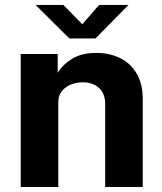

<svg xmlns="http://www.w3.org/2000/svg" viewBox="-20 -744 644 764"><path d="M62.5 -529H209.5V-454.5Q231 -488.5 268.5 -511Q306 -533.5 363.5 -533.5Q414 -533.5 455.8 -514Q497.5 -494.5 522.8 -453Q548 -411.5 548 -349V0H398.5V-330.5Q398.5 -372 373.8 -394.2Q349 -416.5 310.5 -416.5Q285 -416.5 262.5 -407.8Q240 -399 226 -381.2Q212 -363.5 212 -338.5V0H62.5ZM121.5 -724.5H232L307.5 -647.5L374.5 -724.5H491.5L360 -591H256Z"/></svg>

Font: 1883 Sans
Style: Bold
Weight: 700
Designer: 1883 Sans project is a fork of Public Sans.
Version: Version 1.009